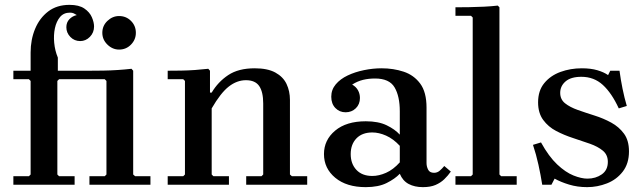

<svg xmlns="http://www.w3.org/2000/svg" viewBox="-20 -760 2651 790"><path d="M35 0V-35H99L106 -42V-427L99 -434H35V-469H106V-544Q106 -597 124.5 -641.5Q143 -686 178.5 -713Q214 -740 266 -740Q305 -740 327 -725Q349 -710 358 -689Q367 -668 367 -651Q367 -626 350 -608.5Q333 -591 310 -591Q286 -591 269.5 -608Q253 -625 253 -648Q253 -668 265.5 -681Q278 -694 296 -698Q290 -702 283.5 -705Q277 -708 268 -708Q242 -708 227 -690Q212 -672 206 -644Q200 -616 203 -584Q206 -552 218 -523V-469H348Q374 -469 404.5 -469.5Q435 -470 465 -472Q495 -474 521 -477L528 -469V-42L536 -35H599V0H348V-35H411L418 -42V-427L411 -434H223L216 -427V-42L223 -35H287V0ZM401 -625Q401 -654 422 -674Q443 -694 470 -694Q499 -694 519 -674Q539 -654 539 -625Q539 -597 519 -576.5Q499 -556 470 -556Q443 -556 422 -576.5Q401 -597 401 -625Z M1173 -42 1181 -35H1244V0H993V-35H1056L1063 -42V-334Q1063 -382 1046.5 -406Q1030 -430 992 -430Q955 -430 921.5 -404Q888 -378 851 -314V-42L858 -35H922V0H670V-35H734L741 -42V-427L734 -434H670V-469Q696 -469 725 -469.5Q754 -470 782.5 -472Q811 -474 837 -477L844 -469V-379H851Q877 -423 919 -451Q961 -479 1028 -479Q1081 -479 1113 -461.5Q1145 -444 1159 -414.5Q1173 -385 1173 -349Z M1720 10Q1686 10 1661.5 -3Q1637 -16 1625 -45V-302Q1625 -364 1603.5 -400.5Q1582 -437 1523 -437Q1497 -437 1474 -431.5Q1451 -426 1429 -412Q1445 -403 1453 -388.5Q1461 -374 1461 -357Q1461 -331 1444 -314.5Q1427 -298 1402 -298Q1377 -298 1360 -315.5Q1343 -333 1343 -362Q1343 -391 1361.5 -413Q1380 -435 1410.5 -449.5Q1441 -464 1478 -471.5Q1515 -479 1550 -479Q1599 -479 1641 -465Q1683 -451 1709 -416Q1735 -381 1735 -317V-89Q1735 -75 1741.5 -62Q1748 -49 1766 -49Q1779 -49 1789 -57.5Q1799 -66 1808 -77L1835 -54Q1823 -37 1808 -22.5Q1793 -8 1772 1Q1751 10 1720 10ZM1485 10Q1406 10 1359.5 -28.5Q1313 -67 1313 -126Q1313 -184 1359 -222.5Q1405 -261 1485 -261Q1537 -261 1571 -244.5Q1605 -228 1625 -206V-160Q1598 -189 1568.5 -202Q1539 -215 1512 -215Q1470 -215 1446.5 -190.5Q1423 -166 1423 -126Q1423 -86 1446.5 -61Q1470 -36 1512 -36Q1539 -36 1568.5 -49Q1598 -62 1625 -92V-45Q1605 -24 1571 -7Q1537 10 1485 10Z M1854 0V-35H1918L1925 -42V-688L1918 -695H1854V-730Q1880 -730 1910.5 -730.5Q1941 -731 1971.5 -732.5Q2002 -734 2028 -737L2035 -730V-42L2042 -35H2106V0Z M2285 -378Q2285 -351 2305 -335Q2325 -319 2357.5 -307.5Q2390 -296 2426.5 -284.5Q2463 -273 2495 -255.5Q2527 -238 2547.5 -210Q2568 -182 2568 -137Q2568 -87 2542.5 -54Q2517 -21 2477.5 -5.5Q2438 10 2396 10Q2356 10 2321.5 -0.5Q2287 -11 2262 -25L2249 0H2211Q2205 -39 2195.5 -82Q2186 -125 2173 -164L2206 -174Q2238 -116 2272.5 -83.5Q2307 -51 2339.5 -38Q2372 -25 2397 -25Q2431 -25 2456 -42.5Q2481 -60 2481 -94Q2481 -123 2460.5 -140Q2440 -157 2407.5 -168.5Q2375 -180 2338 -192Q2301 -204 2268.5 -221Q2236 -238 2215 -266.5Q2194 -295 2194 -339Q2194 -387 2219.5 -418Q2245 -449 2286 -464Q2327 -479 2374 -479Q2411 -479 2438 -471Q2465 -463 2482 -451L2491 -469H2529Q2534 -432 2541.5 -395Q2549 -358 2559 -324L2526 -314Q2497 -377 2460.5 -410.5Q2424 -444 2372 -444Q2329 -444 2307 -425Q2285 -406 2285 -378Z"/></svg>

Font: Brygada 1918 SemiBold
Style: Regular
Weight: 600
Designer: Mateusz Machalski | Borys Kosmynka | Przemek Hoffer
Foundry: NIEPODLEGLA 2018
Version: Version 3.006